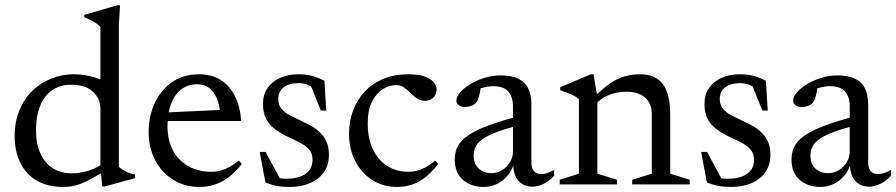

<svg xmlns="http://www.w3.org/2000/svg" viewBox="-20 -730 3546 760"><path d="M377.5 -298Q377.5 -339.5 348 -367Q318.5 -394.5 261.5 -394.5Q217 -394.5 185.8 -372.5Q154.5 -350.5 138.5 -310.2Q122.5 -270 122.5 -215Q122.5 -160 140.2 -121.8Q158 -83.5 189.5 -63.8Q221 -44 262.5 -44Q301 -44 336.2 -56.2Q371.5 -68.5 405 -94.5V-59Q369 -37.5 344 -23.8Q319 -10 300 -2.8Q281 4.5 264.8 7.2Q248.5 10 230.5 10Q168 10 125 -15.5Q82 -41 60 -86.5Q38 -132 38 -191Q38 -248.5 56.8 -293.8Q75.5 -339 108.2 -370.8Q141 -402.5 183.2 -419.2Q225.5 -436 272.5 -436Q296.5 -436 319.5 -432Q342.5 -428 367 -419.8Q391.5 -411.5 419.5 -397.5L377.5 -369V-623Q371.5 -630.5 362 -637Q352.5 -643.5 340.2 -649.8Q328 -656 313.5 -662V-671L445.5 -709.5H455L450.5 -628.5V-70Q455 -65 462.5 -60.2Q470 -55.5 479 -51Q488 -46.5 497 -43.5Q506 -40.5 514 -39.5V-24.5L394.5 8H384.5L377.5 -68Z M768 -436Q816.5 -436 852 -414.5Q887.5 -393 908.8 -351.8Q930 -310.5 935 -251H629L630 -284.5L887 -296.5L853 -275.5Q849.5 -311.5 838.8 -338.8Q828 -366 809 -381.2Q790 -396.5 760.5 -396.5Q725.5 -396.5 699 -377.2Q672.5 -358 657.8 -321Q643 -284 643 -230.5Q643 -175 664.8 -134.5Q686.5 -94 725.5 -72Q764.5 -50 816.5 -50Q835.5 -50 853.8 -55Q872 -60 890 -70Q908 -80 925 -94.5L937.5 -81Q912.5 -50 886.5 -29.8Q860.5 -9.5 831.5 0.2Q802.5 10 769 10Q711 10 665.8 -18.2Q620.5 -46.5 594.5 -95.5Q568.5 -144.5 568.5 -207Q568.5 -270 592.5 -322Q616.5 -374 661.2 -405Q706 -436 768 -436Z M1161 -436Q1189 -436 1212 -430.5Q1235 -425 1264 -410.5L1271.5 -292.5H1250L1201 -414L1235 -372Q1216.5 -386.5 1199.8 -393.8Q1183 -401 1162.5 -401Q1125 -401 1103.2 -384.5Q1081.5 -368 1081.5 -338.5Q1081.5 -314 1095 -298.5Q1108.5 -283 1130.5 -271.8Q1152.5 -260.5 1177.5 -249Q1196.5 -240.5 1215 -229.8Q1233.5 -219 1248.5 -204Q1263.5 -189 1272.8 -168Q1282 -147 1282 -117.5Q1282 -76.5 1261.8 -48Q1241.5 -19.5 1206.8 -4.8Q1172 10 1127.5 10Q1098.5 10 1075.8 5.8Q1053 1.5 1030.5 -8L1008 -128.5H1031.5L1098.5 -4L1037.5 -43Q1056.5 -34 1069.2 -29.5Q1082 -25 1092.5 -23.8Q1103 -22.5 1114 -22.5Q1161.5 -22.5 1189.2 -41.5Q1217 -60.5 1217 -98Q1217 -119 1207.2 -133Q1197.5 -147 1181.2 -157.2Q1165 -167.5 1146 -176Q1127 -184.5 1109 -193.5Q1085 -206 1065 -221.5Q1045 -237 1033 -260.5Q1021 -284 1021 -319Q1021 -356 1039.2 -382Q1057.5 -408 1089.2 -422Q1121 -436 1161 -436Z M1597 -436Q1638 -436 1662.2 -426.8Q1686.5 -417.5 1697.2 -404Q1708 -390.5 1708 -377.5Q1708 -363.5 1702.2 -353Q1696.5 -342.5 1686 -336.8Q1675.5 -331 1662 -331Q1647.5 -331 1636 -337.2Q1624.5 -343.5 1614.8 -352.8Q1605 -362 1595.2 -371.2Q1585.5 -380.5 1574 -386.8Q1562.5 -393 1548 -393Q1520.5 -393 1494.8 -376.8Q1469 -360.5 1452.2 -327Q1435.5 -293.5 1435.5 -242.5Q1435.5 -183.5 1455.5 -140.2Q1475.5 -97 1512 -73.5Q1548.5 -50 1598 -50Q1625.5 -50 1651.8 -61.5Q1678 -73 1702.5 -94.5L1714.5 -81Q1690.5 -50 1665.5 -29.8Q1640.5 -9.5 1612.5 0.2Q1584.5 10 1552 10Q1496 10 1453 -17.8Q1410 -45.5 1385.8 -93.2Q1361.5 -141 1361.5 -201Q1361.5 -248.5 1377 -291Q1392.5 -333.5 1422.2 -366Q1452 -398.5 1496 -417.2Q1540 -436 1597 -436Z M2039.5 -271.5 2047.5 -236.5Q1988.5 -223 1951 -209.2Q1913.5 -195.5 1892.5 -181Q1871.5 -166.5 1863.2 -150.2Q1855 -134 1855 -114.5Q1855 -80.5 1875.2 -62.5Q1895.5 -44.5 1924.5 -44.5Q1948 -44.5 1967.5 -56.5Q1987 -68.5 1998.8 -88Q2010.5 -107.5 2010.5 -130V-310Q2010.5 -346 1992 -367.5Q1973.5 -389 1931 -389Q1916 -389 1896.5 -384.2Q1877 -379.5 1858.5 -370L1884 -393Q1882.5 -379 1879.8 -365Q1877 -351 1873.2 -340Q1869.5 -329 1864 -323Q1856 -314.5 1844 -310.5Q1832 -306.5 1820 -306.5Q1804.5 -306.5 1795.5 -313.8Q1786.5 -321 1786.5 -332Q1786.5 -347.5 1801.8 -364.8Q1817 -382 1842.2 -397.2Q1867.5 -412.5 1898.5 -422Q1929.5 -431.5 1961.5 -431.5Q2005 -431.5 2032 -418.2Q2059 -405 2071.2 -379.2Q2083.5 -353.5 2083.5 -316V-87.5Q2083.5 -72 2088 -61.8Q2092.5 -51.5 2101.2 -46.2Q2110 -41 2123 -41Q2134.5 -41 2147.8 -45.5Q2161 -50 2173.5 -57.5V-34.5Q2153 -12 2130.2 -1.5Q2107.5 9 2088 9Q2064 9 2046.8 -1.8Q2029.5 -12.5 2020.5 -32.8Q2011.5 -53 2011.5 -80.5L2014.5 -85.5Q2008 -57.5 1990.2 -36Q1972.5 -14.5 1947.8 -2.2Q1923 10 1895 10Q1845 10 1812.5 -18Q1780 -46 1780 -98.5Q1780 -126.5 1791.2 -149.5Q1802.5 -172.5 1831 -192.8Q1859.5 -213 1910.2 -232.2Q1961 -251.5 2039.5 -271.5Z M2344.5 -344.5V-42.5L2422 -18.5V0H2195.5V-18.5L2271.5 -42.5V-337Q2263.5 -345.5 2247.5 -353.5Q2231.5 -361.5 2197.5 -372.5V-385L2319 -436H2329.5ZM2482.5 -18.5 2560 -42.5V-279Q2560 -306 2548.5 -325.8Q2537 -345.5 2514.5 -356.2Q2492 -367 2459.5 -367Q2420 -367 2386.2 -352.2Q2352.5 -337.5 2339.5 -317L2320 -333Q2346.5 -361.5 2370.2 -381.2Q2394 -401 2416.8 -413Q2439.5 -425 2463.5 -430.5Q2487.5 -436 2514 -436Q2574.5 -436 2603.8 -397.2Q2633 -358.5 2633 -274.5V-42.5L2710 -18.5V0H2482.5Z M2908.5 -436Q2936.5 -436 2959.5 -430.5Q2982.5 -425 3011.5 -410.5L3019 -292.5H2997.5L2948.5 -414L2982.5 -372Q2964 -386.5 2947.2 -393.8Q2930.5 -401 2910 -401Q2872.5 -401 2850.8 -384.5Q2829 -368 2829 -338.5Q2829 -314 2842.5 -298.5Q2856 -283 2878 -271.8Q2900 -260.5 2925 -249Q2944 -240.5 2962.5 -229.8Q2981 -219 2996 -204Q3011 -189 3020.2 -168Q3029.5 -147 3029.5 -117.5Q3029.5 -76.5 3009.2 -48Q2989 -19.5 2954.2 -4.8Q2919.5 10 2875 10Q2846 10 2823.2 5.8Q2800.5 1.5 2778 -8L2755.5 -128.5H2779L2846 -4L2785 -43Q2804 -34 2816.8 -29.5Q2829.5 -25 2840 -23.8Q2850.5 -22.5 2861.5 -22.5Q2909 -22.5 2936.8 -41.5Q2964.5 -60.5 2964.5 -98Q2964.5 -119 2954.8 -133Q2945 -147 2928.8 -157.2Q2912.5 -167.5 2893.5 -176Q2874.5 -184.5 2856.5 -193.5Q2832.5 -206 2812.5 -221.5Q2792.5 -237 2780.5 -260.5Q2768.5 -284 2768.5 -319Q2768.5 -356 2786.8 -382Q2805 -408 2836.8 -422Q2868.5 -436 2908.5 -436Z M3372.5 -271.5 3380.5 -236.5Q3321.5 -223 3284 -209.2Q3246.5 -195.5 3225.5 -181Q3204.5 -166.5 3196.2 -150.2Q3188 -134 3188 -114.5Q3188 -80.5 3208.2 -62.5Q3228.5 -44.5 3257.5 -44.5Q3281 -44.5 3300.5 -56.5Q3320 -68.5 3331.8 -88Q3343.5 -107.5 3343.5 -130V-310Q3343.5 -346 3325 -367.5Q3306.5 -389 3264 -389Q3249 -389 3229.5 -384.2Q3210 -379.5 3191.5 -370L3217 -393Q3215.5 -379 3212.8 -365Q3210 -351 3206.2 -340Q3202.5 -329 3197 -323Q3189 -314.5 3177 -310.5Q3165 -306.5 3153 -306.5Q3137.5 -306.5 3128.5 -313.8Q3119.5 -321 3119.5 -332Q3119.5 -347.5 3134.8 -364.8Q3150 -382 3175.2 -397.2Q3200.5 -412.5 3231.5 -422Q3262.5 -431.5 3294.5 -431.5Q3338 -431.5 3365 -418.2Q3392 -405 3404.2 -379.2Q3416.5 -353.5 3416.5 -316V-87.5Q3416.5 -72 3421 -61.8Q3425.5 -51.5 3434.2 -46.2Q3443 -41 3456 -41Q3467.5 -41 3480.8 -45.5Q3494 -50 3506.5 -57.5V-34.5Q3486 -12 3463.2 -1.5Q3440.5 9 3421 9Q3397 9 3379.8 -1.8Q3362.5 -12.5 3353.5 -32.8Q3344.5 -53 3344.5 -80.5L3347.5 -85.5Q3341 -57.5 3323.2 -36Q3305.5 -14.5 3280.8 -2.2Q3256 10 3228 10Q3178 10 3145.5 -18Q3113 -46 3113 -98.5Q3113 -126.5 3124.2 -149.5Q3135.5 -172.5 3164 -192.8Q3192.5 -213 3243.2 -232.2Q3294 -251.5 3372.5 -271.5Z"/></svg>

Font: Newsreader 16pt
Style: Regular
Weight: 400
Designer: Hugues Gentile
Foundry: Production Type
Version: Version 1.003